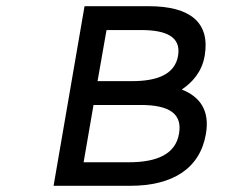

<svg xmlns="http://www.w3.org/2000/svg" viewBox="-20 -600 787 620"><path d="M400 0C538 0 626 -56 645 -168C658 -244 625 -288 567 -311C600 -333 632 -367 641 -420C659 -527 595 -580 460 -580H253L153 0ZM250 -76 282 -261H430C531 -262 569 -230 558 -168C547 -103 488 -76 396 -76ZM406 -338H295L324 -503H435C519 -503 565 -480 555 -420C545 -361 490 -338 406 -338Z"/></svg>

Font: Charger Monospace
Style: Regular
Weight: 400
Designer: Jasper
Foundry: Cannot Into Space Fonts
Version: Version 0.980